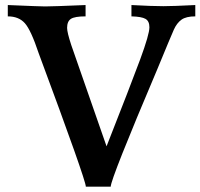

<svg xmlns="http://www.w3.org/2000/svg" viewBox="-20 -713 779 746"><path d="M410.2 12.2H313.5Q313.5 -13.2 130.4 -505.9Q100.1 -596.7 76.4 -623Q52.7 -649.4 10.3 -649.4V-693.4Q137.2 -688 155.3 -688Q183.6 -688 312.5 -693.4V-649.4Q270 -649.4 255.4 -639.6Q240.7 -629.9 240.7 -604.5Q240.7 -587.4 256.8 -538.1L394 -144.5Q488.8 -385.3 524.7 -482.4Q560.5 -579.6 560.5 -606.9Q560.5 -630.9 545.4 -639.6Q530.3 -648.4 490.7 -649.4V-693.4Q571.3 -689 614.7 -689Q651.9 -689 738.8 -693.4V-649.4Q703.1 -649.4 685.1 -636.5Q667 -623.5 655.5 -597.9Q644 -572.3 591.3 -444.3Q410.2 -17.6 410.2 12.2Z"/></svg>

Font: Kelvinch
Style: Bold
Weight: 700
Designer: Paul James Miller
Foundry: High-Logic / Made with FontCreator
Version: Version 3.501;March 28, 2021;FontCreator 13.0.0.2683 64-bit